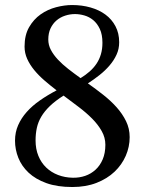

<svg xmlns="http://www.w3.org/2000/svg" viewBox="-20 -732 578 767"><path d="M456.1 -563Q456.1 -536.6 445.6 -513.7Q435.1 -490.7 417.7 -470.5Q400.4 -450.2 377.9 -432.4Q355.5 -414.6 331.1 -398.9Q362.3 -377 392.3 -353.3Q422.4 -329.6 445.8 -303.5Q469.2 -277.3 483.6 -247.8Q498 -218.3 498 -184.1Q498 -145.5 482.4 -109.6Q466.8 -73.7 437.5 -45.9Q408.2 -18.1 365.7 -1.5Q323.2 15.1 269 15.1Q208.5 15.1 165.3 -0.5Q122.1 -16.1 94.2 -42.2Q66.4 -68.4 53.2 -101.6Q40 -134.8 40 -169.9Q40 -203.6 52.5 -231.9Q64.9 -260.3 86.9 -284.9Q108.9 -309.6 139.4 -330.8Q169.9 -352.1 206.1 -371.1Q180.7 -390.6 157.5 -410.6Q134.3 -430.7 116.7 -452.1Q99.1 -473.6 88.6 -496.8Q78.1 -520 78.1 -545.9Q78.1 -591.8 96.2 -623.3Q114.3 -654.8 142.3 -674.6Q170.4 -694.3 203.9 -703.1Q237.3 -711.9 268.1 -711.9Q307.6 -711.9 341.8 -702.1Q376 -692.4 401.4 -673.6Q426.8 -654.8 441.4 -627Q456.1 -599.1 456.1 -563ZM400.9 -153.8Q400.9 -182.6 386.2 -208.5Q371.6 -234.4 348.1 -258.1Q324.7 -281.7 294.7 -304.4Q264.6 -327.1 233.9 -350.1Q200.7 -329.1 179.2 -308.3Q157.7 -287.6 145 -266.1Q132.3 -244.6 127.2 -221.2Q122.1 -197.8 122.1 -170.9Q122.1 -136.7 133.3 -109.4Q144.5 -82 164.6 -62.7Q184.6 -43.5 211.9 -33Q239.3 -22.5 271 -22Q296.9 -21.5 320.3 -29.5Q343.8 -37.6 361.8 -54.2Q379.9 -70.8 390.4 -95.7Q400.9 -120.6 400.9 -153.8ZM172.9 -574.2Q172.9 -552.2 183.3 -532.5Q193.8 -512.7 211.4 -493.9Q229 -475.1 252.4 -456.8Q275.9 -438.5 301.8 -419.9Q321.8 -432.1 337.9 -446.3Q354 -460.4 365.5 -477.5Q377 -494.6 383.1 -515.4Q389.2 -536.1 389.2 -561Q389.2 -594.2 378.7 -616.5Q368.2 -638.7 352.1 -651.9Q335.9 -665 316.7 -670.4Q297.4 -675.8 279.8 -675.8Q259.3 -675.8 240 -669.4Q220.7 -663.1 205.8 -650.4Q190.9 -637.7 181.9 -618.7Q172.9 -599.6 172.9 -574.2Z"/></svg>

Font: Marcellus SC
Style: Regular
Weight: 400
Designer: Astigmatic (AOETI)
Foundry: Astigmatic (AOETI)
Version: Version 1.001